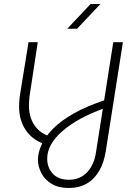

<svg xmlns="http://www.w3.org/2000/svg" viewBox="-20 -720 673 956"><path d="M323 216Q272 216 238 196Q204 176 186.5 143Q169 110 169 75Q169 41 186.5 1.5Q204 -38 243 -78Q282 -118 347 -155Q412 -192 507 -223L496 -180Q365 -132 290 -66.5Q215 -1 215 70Q215 115 243 145Q271 175 323 175Q379 175 414 137.5Q449 100 458 38L544 -510H592L507 31Q498 89 474 130.5Q450 172 412 194Q374 216 323 216ZM201 -3Q142 -23 108.5 -72Q75 -121 75 -189Q75 -200 76 -214Q77 -228 78 -238L122 -510H168L127 -240Q126 -230 125 -217.5Q124 -205 124 -196Q124 -138 150.5 -98Q177 -58 225 -42ZM315 -577 431 -700H480L364 -577Z"/></svg>

Font: MuseoModerno ExtraLight
Style: Italic
Weight: 250
Italic angle: -9°
Designer: Pablo Cosgaya, Héctor Gatti, Marcela Romero, and the Authors of The MuseoModerno Project.
Foundry: Omnibus-Type Team
Version: Version 1.003